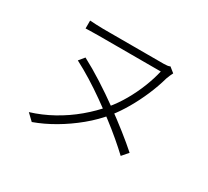

<svg xmlns="http://www.w3.org/2000/svg" viewBox="-141 -918 1282 1181"><g transform="rotate(30 500.0 -327.5)"><path d="M798 -660Q793 -651 787.5 -638.5Q782 -626 777 -612Q759 -547 730.5 -481Q702 -415 668 -356.5Q634 -298 599 -254Q544 -186 477 -131Q410 -76 338 -34Q266 8 194 34L148 -10Q227 -34 302 -75.5Q377 -117 442 -171.5Q507 -226 556 -285Q597 -334 630.5 -392.5Q664 -451 688.5 -513Q713 -575 726 -632Q712 -632 678 -632Q644 -632 598.5 -632Q553 -632 504.5 -632Q456 -632 411.5 -632Q367 -632 333.5 -632Q300 -632 287 -632Q270 -632 254 -631.5Q238 -631 222.5 -631Q207 -631 193 -630V-686Q214 -685 237.5 -683.5Q261 -682 287 -682Q300 -682 333.5 -682Q367 -682 412.5 -682Q458 -682 507 -682Q556 -682 600 -682Q644 -682 676 -682Q708 -682 718 -682Q732 -682 743 -683.5Q754 -685 762 -689ZM282 -475Q352 -438 425.5 -391Q499 -344 569.5 -293Q640 -242 702 -193Q764 -144 810 -103L772 -59Q735 -94 688.5 -133.5Q642 -173 589 -213.5Q536 -254 479 -294.5Q422 -335 364 -371Q306 -407 250 -436Z"/></g></svg>

Font: Noto Sans JP Thin Light
Style: Regular
Weight: 300
Version: Version 2.004-H2;hotconv 1.0.118;makeotfexe 2.5.65603